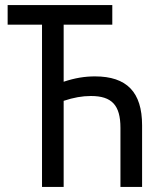

<svg xmlns="http://www.w3.org/2000/svg" viewBox="-20 -734 636 754"><path d="M145 0H230V-338C269 -351 303 -357 337 -357C419 -357 453 -321 453 -232V0H538V-242C538 -372 478 -434 353 -434C313 -434 275 -428 230 -413V-637H421V-714H10V-637H145Z"/></svg>

Font: Noto Sans Condensed
Style: Regular
Weight: 400
Width: 3
Designer: Monotype Design Team
Foundry: Monotype Imaging Inc.
Version: Version 2.013